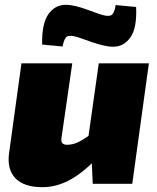

<svg xmlns="http://www.w3.org/2000/svg" viewBox="-20 -763 653 797"><path d="M280 -500 235 -189Q233 -173 240 -167.5Q247 -162 258 -162Q282 -162 305 -173Q328 -184 365 -212L401 -126Q335 -53 276 -19.5Q217 14 157 14Q79 14 43.5 -23.5Q8 -61 18 -130L69 -500ZM598 -500 529 0H365L359 -134L340 -146L390 -500ZM253 -743Q272 -743 294.5 -737.5Q317 -732 339 -724Q361 -716 380.5 -709Q400 -702 413 -699Q439 -693 448 -705.5Q457 -718 460 -742L545 -734Q549 -647 521.5 -608Q494 -569 450 -569Q431 -569 408 -574.5Q385 -580 362 -588Q339 -596 319.5 -603Q300 -610 286 -613Q261 -618 252.5 -606Q244 -594 240 -570L155 -578Q153 -664 180.5 -703.5Q208 -743 253 -743Z"/></svg>

Font: Exo 2 Black
Style: Italic
Weight: 900
Italic angle: -8°
Designer: Natanael Gama
Foundry: Natanael Gama
Version: Version 2.010